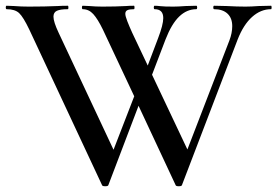

<svg xmlns="http://www.w3.org/2000/svg" viewBox="-20 -645 965 668"><path d="M923 -613Q887 -613 857 -586Q827 -559 807 -508L613 -1Q612 3 602 3Q592 3 591 -1L462 -277L357 -1Q356 3 346 3Q336 3 335 -1L82 -542Q61 -586 46.5 -599.5Q32 -613 3 -613Q0 -613 0 -619Q0 -625 3 -625L29 -624Q53 -622 80 -622Q137 -622 181 -624Q195 -625 216 -625Q218 -625 218 -619Q218 -613 216 -613Q190 -613 178 -607.5Q166 -602 166 -587Q166 -569 184 -531L375 -124L447 -310L338 -542Q320 -579 304.5 -596Q289 -613 268 -613Q265 -613 265 -619Q265 -625 268 -625L291 -624Q313 -622 336 -622Q383 -622 419 -624Q429 -625 446 -625Q448 -625 448 -619Q448 -613 446 -613Q430 -613 423 -609.5Q416 -606 416 -597Q416 -589 423 -571Q430 -553 440 -531L494 -417L530 -512Q548 -559 548 -582Q548 -613 518 -613Q515 -613 515 -619Q515 -625 518 -625Q527 -625 539 -623.5Q551 -622 583 -622Q600 -622 626 -624L663 -625Q666 -625 666 -619Q666 -613 663 -613Q630 -613 603.5 -587.5Q577 -562 556 -508L509 -385L632 -125L778 -504Q788 -530 788 -554Q788 -582 771.5 -597.5Q755 -613 725 -613Q722 -613 722 -619Q722 -625 725 -625L769 -624Q805 -622 834 -622Q854 -622 880 -624L923 -625Q925 -625 925 -619Q925 -613 923 -613Z"/></svg>

Font: Cormorant Garamond SemiBold
Style: Regular
Weight: 600
Designer: Christian Thalmann (Catharsis Fonts)
Version: Version 3.000